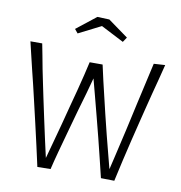

<svg xmlns="http://www.w3.org/2000/svg" viewBox="-77 -744 771 818"><g transform="rotate(10 308.5 -334.5)"><path d="M138 2Q129 -40 118.5 -85.5Q108 -131 97 -179.5Q86 -228 74 -278Q67 -309 59.5 -339.5Q52 -370 44.5 -400.5Q37 -431 30 -461Q23 -491 16 -520H67Q72 -496 77 -468.5Q82 -441 87.5 -412.5Q93 -384 99.5 -354Q106 -324 112 -294Q122 -249 131 -205Q140 -161 149.5 -120Q159 -79 167 -42Q177 -78 187.5 -117Q198 -156 209 -196.5Q220 -237 230 -277Q240 -315 249.5 -350.5Q259 -386 266.5 -418Q274 -450 280 -476H336Q343 -444 351 -409Q359 -374 367.5 -339.5Q376 -305 384 -270Q395 -225 405.5 -183Q416 -141 425.5 -105.5Q435 -70 442 -42Q449 -70 455.5 -99Q462 -128 469 -157.5Q476 -187 483 -218Q490 -249 497 -281Q503 -309 509.5 -337.5Q516 -366 522.5 -395Q529 -424 536 -455Q543 -486 550 -517L599 -520Q591 -487 582.5 -455Q574 -423 566 -392Q558 -361 550.5 -331Q543 -301 536 -273Q524 -226 513 -179.5Q502 -133 491.5 -88.5Q481 -44 471 3L413 2Q405 -32 394.5 -74.5Q384 -117 372.5 -163.5Q361 -210 349 -255Q337 -302 326 -343Q315 -384 308 -411Q301 -384 290 -345Q279 -306 266 -262Q253 -215 239.5 -166.5Q226 -118 214.5 -75.5Q203 -33 195 1ZM404 -586 305 -637 208 -588 194 -605 279 -672 331 -670 418 -607Z"/></g></svg>

Font: Truculenta ExtraLight
Style: Regular
Weight: 250
Version: Version 1.002